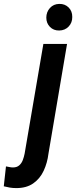

<svg xmlns="http://www.w3.org/2000/svg" viewBox="-125 -755 393 990"><path d="M98.6 -528.3H220.7L125 36.6Q119.1 85 100.1 125.7Q81.1 166.5 45.9 190.9Q10.7 215.3 -42.5 214.8Q-59.1 214.8 -74.5 212.2Q-89.8 209.5 -105.5 205.6L-94.2 103Q-85 104.5 -76.2 106.4Q-67.4 108.4 -58.1 108.4Q-38.1 108.4 -25.9 97.7Q-13.7 86.9 -7.6 70.8Q-1.5 54.7 2 37.1ZM113.8 -664.1Q113.8 -692.9 132.3 -713.6Q150.9 -734.4 180.7 -734.9Q210 -735.4 229 -716.3Q248 -697.3 247.6 -667.5Q248 -638.2 229 -618.2Q210 -598.1 180.2 -597.7Q151.4 -597.2 132.6 -616.2Q113.8 -635.3 113.8 -664.1Z"/></svg>

Font: Roboto Condensed SemiBold
Style: Italic
Weight: 600
Italic angle: -12°
Designer: Christian Robertson
Foundry: Google
Version: Version 3.008; 2023